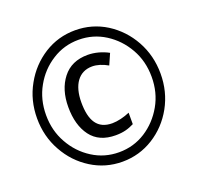

<svg xmlns="http://www.w3.org/2000/svg" viewBox="-128 -861 1037 1008"><g transform="rotate(-20 391.0 -357.0)"><path d="M410.2 -515.1C437 -515.1 466.3 -506.3 497.1 -488.8L523.9 -549.8C489.3 -568.8 447.8 -580.1 409.2 -580.1C348.1 -580.1 301.8 -559.1 269 -517.1C236.3 -475.1 220.2 -421.9 220.2 -356.9C220.2 -289.6 235.4 -235.4 266.1 -194.3C296.9 -153.3 342.8 -132.8 404.8 -132.8C449.2 -132.8 477.1 -142.1 507.8 -157.2V-221.2C477.1 -207.5 438.5 -198.2 409.2 -198.2C326.7 -198.2 293 -253.9 293 -356.9C293 -454.6 335.4 -515.1 410.2 -515.1ZM45.9 -356.9C45.9 -289.6 61.5 -228 92.8 -172.4C123.5 -116.7 165.5 -72.3 217.8 -39.6C270 -6.8 327.6 9.8 391.1 9.8C454.1 9.8 512.2 -6.8 564.5 -39.6C616.7 -72.3 658.7 -116.7 689.5 -172.4C720.2 -228 735.8 -289.6 735.8 -356.9C735.8 -424.3 720.2 -485.8 689.5 -541.5C658.7 -597.2 616.7 -641.6 564.5 -674.8C512.2 -707.5 454.1 -724.1 391.1 -724.1C327.6 -724.1 270 -707.5 217.8 -674.8C165.5 -641.6 123.5 -597.2 92.8 -541.5C61.5 -485.8 45.9 -424.3 45.9 -356.9ZM96.2 -356.9C96.2 -415 109.4 -467.8 136.2 -515.1C162.6 -562.5 198.2 -600.1 243.2 -628.4C287.6 -656.7 336.9 -670.9 391.1 -670.9C445.3 -670.9 494.6 -656.7 539.1 -628.4C583.5 -600.1 619.1 -562.5 646 -515.1C672.9 -467.8 686 -415 686 -356.9C686 -298.8 672.9 -246.6 646 -199.2C619.1 -151.9 583.5 -113.8 539.1 -85.4C494.6 -57.1 445.3 -43 391.1 -43C336.9 -43 287.6 -57.1 243.2 -85.4C198.2 -113.8 162.6 -151.9 136.2 -199.2C109.4 -246.6 96.2 -298.8 96.2 -356.9Z"/></g></svg>

Font: Avrile Sans
Style: Regular
Weight: 400
Designer: Monotype Design Team, Google (font), Stefan Peev (BGR Cyrillic), Cristiano Sobral (main changes)
Foundry: The Avrile Sans Project Authors
Version: Version 3.110